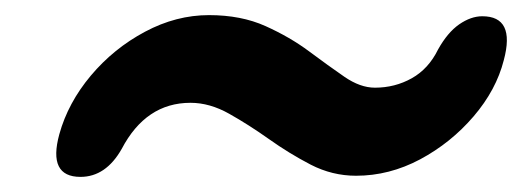

<svg xmlns="http://www.w3.org/2000/svg" viewBox="-20 -470 691 254"><path d="M451 -237.5Q419.5 -237.5 391 -252.2Q362.5 -267 335.8 -286Q309 -305 283.2 -319.5Q257.5 -334 232 -334Q173 -334 141 -273Q120 -236 86.5 -236Q43 -236 58.5 -292.5Q70 -334 100.2 -370Q130.5 -406 171.8 -428Q213 -450 256.5 -450Q299 -450 331.2 -435.5Q363.5 -421 389 -402Q414.5 -383 435.5 -368.5Q456.5 -354 476 -354Q502.5 -354 524.8 -366.5Q547 -379 559.5 -404.5Q572 -427 587.5 -437.8Q603 -448.5 618 -448.5Q662 -448.5 646.5 -390.5Q636.5 -351 606.5 -316Q576.5 -281 535.8 -259.2Q495 -237.5 451 -237.5Z"/></svg>

Font: Fraunces 72pt SuperSoft
Style: Bold Italic
Weight: 700
Italic angle: -16°
Version: Version 1.000;[0bf87f6ff]